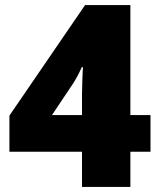

<svg xmlns="http://www.w3.org/2000/svg" viewBox="-20 -734 626 754"><path d="M571 -138V-282H492V-714H314L17 -280V-138H302V0H492V-138ZM302 -365V-282H184L263 -400C280 -426 288 -441 301 -470H306C305 -468 302 -395 302 -365Z"/></svg>

Font: Noto Sans Lao UI Blk
Style: Regular
Weight: 900
Designer: Monotype Design Team
Foundry: Monotype Imaging Inc.
Version: Version 2.000